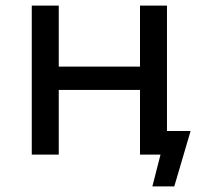

<svg xmlns="http://www.w3.org/2000/svg" viewBox="-20 -550 729 683"><path d="M93 0H189V-230H478V0H551L522 113H600L658 -84H574V-530H478V-313H189V-530H93Z"/></svg>

Font: Chess Sans Medium
Style: Regular
Weight: 500
Designer: Wolf Bōese
Foundry: Wolf Bōese
Version: Version 7.223;Glyphs 3.3 (3306)